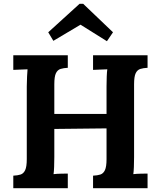

<svg xmlns="http://www.w3.org/2000/svg" viewBox="-20 -991 847 1011"><path d="M50 0V-66Q73 -67 88.5 -72Q104 -77 112.5 -95Q121 -113 121 -153V-536Q121 -563 122.5 -588Q124 -613 125 -626Q109 -625 85 -624.5Q61 -624 50 -623V-700H337V-634Q315 -633 299 -628Q283 -623 274.5 -605.5Q266 -588 266 -547V-391H541V-536Q541 -563 542 -588Q543 -613 545 -626Q529 -625 505 -624.5Q481 -624 470 -623V-700H757V-634Q735 -633 719 -628Q703 -623 694.5 -605.5Q686 -588 686 -547V-164Q686 -137 685 -112Q684 -87 682 -74Q698 -76 722.5 -76.5Q747 -77 757 -77V0H470V-66Q493 -67 508.5 -72Q524 -77 532.5 -95Q541 -113 541 -153V-315L266 -312V-164Q266 -137 265 -112Q264 -87 262 -74Q278 -76 302.5 -76.5Q327 -77 337 -77V0ZM543 -774 404 -861 261 -776 234 -821 399 -971H418L575 -821Z"/></svg>

Font: Lora
Style: Weight 700
Weight: 700
Designer: Olga Karpushina, Alexei Vanyashin (Cyrillic)
Foundry: Cyreal
Version: Version 3.001